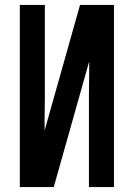

<svg xmlns="http://www.w3.org/2000/svg" viewBox="-20 -755 540 775"><path d="M60 0V-735H161V-441Q161 -400 161 -358.5Q161 -317 160 -276V-228L303 -735H440V0H339V-294Q339 -335 339 -376.5Q339 -418 340 -459V-507L197 0Z"/></svg>

Font: Iosevka Custom Semibold
Style: Regular
Weight: 600
Designer: Belleve Invis
Foundry: Belleve Invis
Version: Version 27.0.2; ttfautohint (v1.8.4)